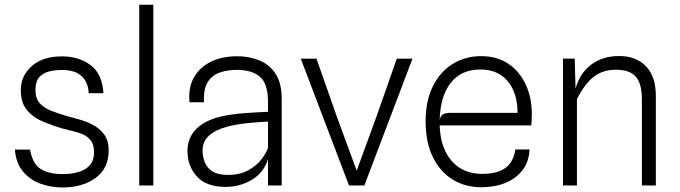

<svg xmlns="http://www.w3.org/2000/svg" viewBox="-20 -798 2926 826"><path d="M248.5 8.5Q198.5 8.5 153.5 -8Q108.5 -24.5 78.5 -60.5Q48.5 -96.5 44 -154.5H109Q120.5 -92.5 155.5 -70.8Q190.5 -49 250 -49Q286 -49 316.5 -57.5Q347 -66 365.8 -86.5Q384.5 -107 384.5 -143.5Q384.5 -175 371.2 -192.8Q358 -210.5 337.2 -219.8Q316.5 -229 292.5 -234.2Q268.5 -239.5 247 -245.5Q203.5 -258.5 162.8 -275.8Q122 -293 95.8 -324.5Q69.5 -356 69.5 -411Q69.5 -471 116.2 -513.2Q163 -555.5 246 -555.5Q319 -555.5 369.5 -518Q420 -480.5 425 -397H361.5Q361 -421 350.8 -444Q340.5 -467 315.5 -482Q290.5 -497 245.5 -497Q218 -497 192 -490.8Q166 -484.5 149.2 -466.2Q132.5 -448 132.5 -411.5Q132.5 -374.5 151 -354Q169.5 -333.5 199.5 -321.8Q229.5 -310 263.5 -300Q287 -293 318.2 -284.8Q349.5 -276.5 379 -261.2Q408.5 -246 428 -219.8Q447.5 -193.5 447.5 -150.5Q447.5 -73.5 391.2 -32.5Q335 8.5 248.5 8.5Z M579 0V-777.5H639.5V0Z M950.5 6Q867.5 6 827 -38.8Q786.5 -83.5 786.5 -148.5Q786.5 -206.5 826 -244.8Q865.5 -283 938.5 -298.5Q981 -307.5 1031.8 -311.2Q1082.5 -315 1133 -317V-359Q1133 -439.5 1097.5 -468.5Q1062 -497.5 998.5 -497.5Q960.5 -497.5 927 -486.5Q893.5 -475.5 874 -445.5Q854.5 -415.5 857.5 -358H795.5Q789 -419.5 813.8 -464Q838.5 -508.5 887 -532.2Q935.5 -556 1001.5 -556Q1049.5 -556 1093.2 -539.2Q1137 -522.5 1164.5 -482.2Q1192 -442 1192 -371.5V0H1133V-113.5Q1114.5 -55 1063.5 -24.5Q1012.5 6 950.5 6ZM959 -45.5Q1013 -45.5 1049.5 -66.2Q1086 -87 1106.5 -114.8Q1127 -142.5 1133 -162V-275Q1089.5 -273 1041.8 -268Q994 -263 955.5 -252.5Q905.5 -239 878.5 -214Q851.5 -189 851.5 -150.5Q851.5 -124.5 860.8 -100.5Q870 -76.5 893.2 -61.2Q916.5 -46 959 -45.5Z M1481.5 0 1274 -545.5H1341.5L1428.5 -298L1513.5 -66.5H1515.5L1600 -297.5L1687 -545.5H1754.5L1547.5 0Z M2050 7.5Q1982 7.5 1928 -25.2Q1874 -58 1842.5 -121.5Q1811 -185 1811 -276.5Q1811 -363.5 1842 -426.2Q1873 -489 1927.2 -522.8Q1981.5 -556.5 2050.5 -556.5Q2118 -556.5 2166.8 -523.8Q2215.5 -491 2242 -434Q2268.5 -377 2268 -303Q2268 -288.5 2267 -276.5Q2266 -264.5 2265.5 -258.5H1871.5Q1874.5 -161.5 1923 -105.8Q1971.5 -50 2054.5 -50Q2118 -50 2153.5 -75Q2189 -100 2197 -155H2258Q2256 -103 2228.2 -66.5Q2200.5 -30 2154.5 -11.2Q2108.5 7.5 2050 7.5ZM1916 -312.5H2206.5Q2206.5 -398.5 2164.2 -448.8Q2122 -499 2047 -499Q1964 -499 1919 -441.5Q1874 -384 1871.5 -281.5Q1875 -301 1887 -306.8Q1899 -312.5 1916 -312.5Z M2402 0V-546H2452.5L2456 -416.5Q2474 -482.5 2523.2 -519.8Q2572.5 -557 2643.5 -557Q2716.5 -557 2759 -512.8Q2801.5 -468.5 2801.5 -386.5V0H2741.5V-369.5Q2741.5 -439 2715 -468.5Q2688.5 -498 2629.5 -498Q2575 -498 2536.2 -469.2Q2497.5 -440.5 2462 -372V0Z"/></svg>

Font: Spline Sans Light
Style: Regular
Weight: 300
Designer: Eben Sorkin, Mirko Velimirovic
Foundry: Sorkin Type
Version: Version 1.000; ttfautohint (v1.8.3)